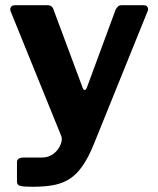

<svg xmlns="http://www.w3.org/2000/svg" viewBox="-20 -550 606 735"><path d="M104 165Q73 165 59 162Q45 159 45 146V69Q45 63 51 58Q57 53 74 53H142Q161 53 176.5 44Q192 35 201.5 22Q211 9 215 -6Q219 -21 213 -33L21 -506Q17 -515 21.5 -522.5Q26 -530 37 -530H163Q171 -530 177 -525.5Q183 -521 185 -513L296 -215Q299 -206 304 -205.5Q309 -205 313 -216L423 -514Q427 -521 432 -525.5Q437 -530 445 -530H531Q541 -530 545 -522.5Q549 -515 545 -507L340 0Q319 52 296.5 84.5Q274 117 247 134.5Q220 152 185.5 158.5Q151 165 104 165Z"/></svg>

Font: Libre Franklin Thin
Style: Bold
Weight: 700
Version: Version 3.000